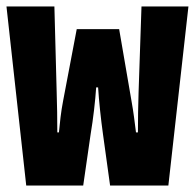

<svg xmlns="http://www.w3.org/2000/svg" viewBox="-20 -573 603 593"><path d="M61 0 0 -553H148L155 -290Q156 -264 156.5 -227Q157 -190 157 -164H162Q164 -186 167 -211Q170 -236 175 -262L217 -483H348L386 -262Q391 -234 394 -211Q397 -188 400 -164H406Q406 -191 406.5 -226Q407 -261 408 -288L417 -553H562L500 0H320L298 -159Q293 -195 289 -233Q285 -271 283 -303H277Q275 -272 270.5 -233.5Q266 -195 260 -159L237 0Z"/></svg>

Font: Noto Sans Mono SemiCondensed Black
Style: Regular
Weight: 900
Width: 4
Designer: Monotype Design Team
Foundry: Monotype Imaging Inc.
Version: Version 2.014; ttfautohint (v1.8.4.7-5d5b)